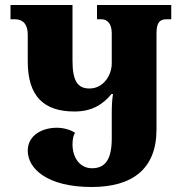

<svg xmlns="http://www.w3.org/2000/svg" viewBox="-20 -734 728 768"><path d="M368 -714V-657H385C408 -657 427 -641 427 -601V-480C427 -434 394 -380 338 -380C290 -380 270 -411 270 -491V-714H22V-657H39C71 -657 91 -638 91 -595V-488C91 -347 157 -288 278 -288C345 -288 390 -314 426 -358H432C428 -333 427 -308 427 -281V-181C427 -99 403 -61 348 -61C299 -61 270 -104 270 -157C270 -183 276 -196 280 -203C260 -216 233 -223 207 -223C150 -223 91 -194 91 -131C91 -60 168 14 347 14C509 14 606 -58 606 -216V-600C606 -641 617 -657 646 -657H665V-714Z"/></svg>

Font: Noto Serif Georgian Condensed Black
Style: Regular
Weight: 900
Width: 3
Designer: Monotype Design Team, Akaki Razmadze
Foundry: Google LLC
Version: Version 2.003